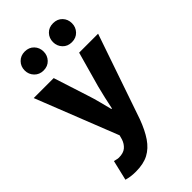

<svg xmlns="http://www.w3.org/2000/svg" viewBox="-306 -908 1217 1217"><g transform="rotate(-45 302.0 -299.5)"><path d="M143 219Q115 219 96 216Q77 213 59 208L91 73Q99 74 109 77Q119 80 129 80Q170 80 192 61Q214 42 224 12L232 -17L14 -569H193L269 -333Q282 -294 292 -254Q302 -214 313 -172H318Q326 -213 335.5 -253Q345 -293 355 -333L421 -569H591L395 1Q368 74 335 122.5Q302 171 256.5 195Q211 219 143 219ZM182 -648Q145 -648 121 -673Q97 -698 97 -733Q97 -769 121 -793.5Q145 -818 182 -818Q220 -818 243.5 -793.5Q267 -769 267 -733Q267 -698 243.5 -673Q220 -648 182 -648ZM436 -648Q398 -648 374.5 -673Q351 -698 351 -733Q351 -769 374.5 -793.5Q398 -818 436 -818Q474 -818 497.5 -793.5Q521 -769 521 -733Q521 -698 497.5 -673Q474 -648 436 -648Z"/></g></svg>

Font: Source Han Sans CN Heavy
Style: Regular
Weight: 900
Designer: Ryoko NISHIZUKA 西塚涼子 (kana, bopomofo & ideographs); Paul D. Hunt (Latin, Greek & Cyrillic); Sandoll Communications 산돌커뮤니
Foundry: Adobe
Version: Version 2.000;hotconv 1.0.107;makeotfexe 2.5.65593